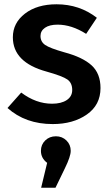

<svg xmlns="http://www.w3.org/2000/svg" viewBox="-20 -564 514 896"><path d="M244 -544Q351 -544 432 -481L382 -406Q314 -449 249 -449Q211 -449 190 -434.5Q169 -420 169 -396Q169 -369 191 -354Q213 -339 280 -320Q366 -297 407.5 -259Q449 -221 449 -153Q449 -74 385 -29.5Q321 15 226 15Q99 15 15 -60L79 -132Q148 -80 223 -80Q266 -80 291.5 -97Q317 -114 317 -144Q317 -177 294.5 -193Q272 -209 197 -230Q40 -273 40 -390Q40 -457 96.5 -500.5Q153 -544 244 -544ZM241 72Q270 72 290 91.5Q310 111 310 140Q310 166 283 221L239 312H172L200 196Q171 174 171 140Q171 111 191 91.5Q211 72 241 72Z"/></svg>

Font: FiraGO Medium
Style: Regular
Weight: 500
Designer: bBox Type
Foundry: bBox Type GmbH
Version: Version 1.001;PS 001.001;hotconv 1.0.88;makeotf.lib2.5.64775